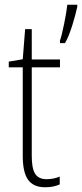

<svg xmlns="http://www.w3.org/2000/svg" viewBox="-20 -873 346 810"><path d="M306 -844V-853H264C261 -820 242 -724 233 -702V-691H254C276 -726 297 -804 306 -844ZM177 -117C128 -117 114 -150 114 -217V-589H233V-622H114V-750H86L76 -623L17 -613V-589H76V-217C76 -129 100 -83 171 -83C197 -83 216 -88 232 -95V-128C218 -122 198 -117 177 -117Z"/></svg>

Font: Noto Sans Telugu UI Condensed ExtraLight
Style: Regular
Weight: 200
Width: 3
Designer: Jelle Bosma - Monotype Design Team
Foundry: Monotype Imaging Inc.
Version: Version 2.005